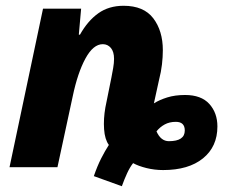

<svg xmlns="http://www.w3.org/2000/svg" viewBox="-20 -579 786 665"><path d="M402 66 305 31Q317 -4 330.5 -30.5Q344 -57 357 -77Q343 -96 340.5 -131.5Q338 -167 345 -207L366 -311Q369 -326 372 -343.5Q375 -361 375 -375Q375 -400 364 -413Q353 -426 336 -426Q303 -426 276 -376.5Q249 -327 232 -246L179 0H13L129 -549H261L253 -459H257Q284 -507 320.5 -533Q357 -559 408 -559Q478 -559 511 -515.5Q544 -472 544 -405Q544 -382 541 -356Q538 -330 531 -303L513 -221Q532 -233 559 -241.5Q586 -250 621 -250Q677 -250 705 -219Q733 -188 733 -141Q733 -71 683 -30.5Q633 10 545 10Q515 10 487 3Q459 -4 441 -14Q430 0 420.5 20.5Q411 41 402 66ZM565 -90Q620 -90 620 -127Q620 -157 589 -157Q567 -157 550.5 -148Q534 -139 522 -124Q537 -90 565 -90Z"/></svg>

Font: Noto Sans Disp ExtBd
Style: Italic
Weight: 800
Italic angle: -12°
Designer: Monotype Design Team
Foundry: Monotype Imaging Inc.
Version: Version 2.000;GOOG;noto-source:20170915:90ef993387c0